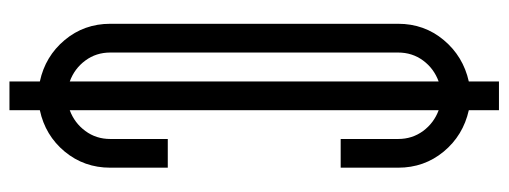

<svg xmlns="http://www.w3.org/2000/svg" viewBox="-348 -638 1055 398"><g transform="rotate(90 179.0 -439.5)"><path d="M209 67.9H149.4V4.9Q97.2 -6.3 63.5 -46.6Q29.8 -86.9 29.8 -141.1V-737.8Q29.8 -792 63.5 -832.3Q97.2 -872.6 149.4 -884.3V-946.8H209V-884.3Q261.2 -872.6 294.7 -832.3Q328.1 -792 328.1 -737.8V-618.7H268.6V-737.8Q268.6 -767.1 252 -789.6Q235.4 -812 209 -821.8V-57.1Q235.4 -66.9 252 -89.4Q268.6 -111.8 268.6 -141.1V-260.3H328.1V-141.1Q328.1 -86.9 294.7 -46.6Q261.2 -6.3 209 4.9ZM149.4 -57.1V-821.8Q122.6 -812 106 -789.6Q89.4 -767.1 89.4 -737.8V-141.1Q89.4 -111.8 106 -89.4Q122.6 -66.9 149.4 -57.1Z"/></g></svg>

Font: Ignotum
Style: Regular
Weight: 400
Designer: GGBot
Version: 0.10